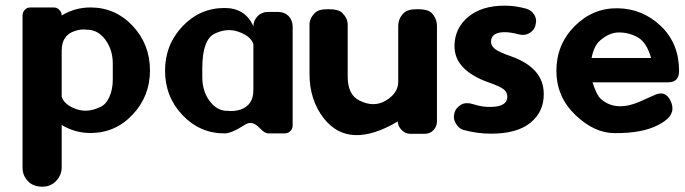

<svg xmlns="http://www.w3.org/2000/svg" viewBox="-20 -476 2460 690"><path d="M385.3 -189Q385.3 -189 385.3 -247.6Q385.3 -297.4 358.6 -333.3Q332 -369.1 293.5 -369.1Q271 -372.6 248 -364.3Q201.7 -349.1 201.7 -293.9Q201.7 -293.9 201.7 -128.4Q210.4 -100.1 252.4 -84.5Q294.4 -69.3 338.9 -90.8Q360.4 -99.6 373 -127.4Q385.3 -155.3 385.3 -189ZM305.2 2Q249.5 2 201.7 -26.9Q201.7 -26.9 201.7 125.5Q201.7 153.8 180.7 175.3Q160.6 195.3 132.3 194.8Q132.3 194.8 130.4 194.8Q99.6 194.8 80.6 175.3Q61 155.8 61 125.5Q61 125.5 61 -420.4Q61 -431.6 68.8 -440.4Q76.7 -449.2 89.4 -449.2Q89.4 -449.2 173.3 -449.2Q185.5 -449.2 193.8 -439.9Q202.1 -430.7 201.7 -420.4Q249.5 -449.2 305.2 -449.2Q394.5 -449.2 456.5 -383.3Q518.6 -317.4 519 -223.6Q519 -129.9 456.5 -64Q394.5 2 305.2 2Z M707 -231Q707 -231 707 -198.7Q707 -147.9 733.9 -112.3Q760.7 -76.7 798.8 -77.6Q821.3 -75.2 844.2 -82Q890.6 -98.1 890.6 -152.3Q890.6 -152.3 890.6 -317.4Q881.8 -345.2 839.8 -360.8Q797.9 -377 752.4 -355.5Q707 -334.5 707 -231ZM635.7 -62.5Q573.2 -128.4 573.2 -221.9Q573.2 -315.4 635.7 -381.3Q698.2 -447.3 787.1 -447.3Q861.8 -447.3 890.6 -381.3Q890.6 -402.8 906.7 -418.9Q920.9 -433.1 942.4 -433.1Q942.4 -433.1 980 -433.1Q1001.5 -433.1 1016.6 -418.9Q1031.7 -402.8 1031.7 -381.3Q1031.7 -381.3 1031.7 -24.9Q1031.7 -12.2 1022.9 -4.4Q1014.6 3.4 1002.9 3.4Q1002.9 3.4 944.3 3.4Q931.6 3.4 915 -14.2Q898.4 -31.7 885.3 -33.7Q872.1 -35.6 860.4 -27.8Q812 3.4 787.1 3.4Q698.2 3.4 635.7 -62.5Z M1092.3 -210.4Q1092.3 -210.4 1092.3 -387.7Q1092.3 -410.2 1111.8 -429.7Q1125.5 -443.4 1160.2 -442.9Q1160.2 -442.9 1161.6 -442.9Q1196.3 -442.9 1210 -429.7Q1229.5 -410.2 1229.5 -387.7Q1229.5 -387.7 1229.5 -200.7Q1229.5 -134.8 1272.5 -114.3Q1324.2 -88.9 1366.7 -114.7Q1409.2 -140.1 1411.1 -178.7Q1411.1 -178.7 1411.1 -179.2V-381.3Q1411.1 -410.2 1431.6 -429.7Q1445.8 -443.4 1481 -442.9Q1481 -442.9 1482.4 -442.9Q1517.1 -442.9 1530.8 -429.7Q1550.3 -410.2 1550.3 -381.3Q1550.3 -381.3 1550.3 -39.6Q1550.3 -21.5 1537.8 -8.3Q1525.4 4.9 1505.9 4.9Q1505.9 4.9 1454.1 4.9Q1436.5 4.9 1422.9 -9.3Q1409.2 -23.9 1409.7 -39.6Q1234.4 64 1144 -50.3Q1092.3 -116.2 1092.3 -210.4Z M1612.8 -69.3Q1617.2 -87.9 1636.7 -99.6Q1654.3 -110.4 1684.1 -100.6Q1713.9 -90.8 1744.6 -91.8Q1803.2 -92.8 1803.2 -128.4Q1803.2 -144.5 1790.5 -154.8Q1777.8 -165 1739.3 -178.7Q1612.3 -222.7 1613.3 -311.5Q1614.3 -375.5 1663.1 -415.5Q1711.4 -455.6 1792.5 -455.6Q1830.6 -456.1 1871.1 -444.8Q1889.2 -439.9 1899.9 -423.3Q1910.2 -406.7 1904.8 -387.7V-387.2Q1901.4 -368.7 1883.3 -357.4Q1865.2 -346.7 1842.3 -353Q1818.8 -359.4 1796.9 -360.4Q1744.6 -361.3 1744.6 -325.7Q1744.6 -311 1759.8 -299.3Q1774.9 -288.1 1815.9 -273.9Q1933.6 -232.4 1934.1 -139.2Q1935.1 -75.2 1886.7 -35.2Q1838.4 4.4 1744.6 4.4Q1695.3 4.4 1646.5 -8.8Q1629.4 -13.2 1618.2 -32.2Q1607.4 -49.8 1612.8 -67.9Z M2204.1 -359.4Q2169.4 -359.4 2135.7 -329.6Q2114.3 -310.5 2106 -267.6Q2106 -267.6 2319.8 -267.6Q2303.7 -324.2 2272 -341.8Q2240.2 -359.4 2204.1 -359.4ZM2420.4 -221.7Q2420.4 -221.7 2420.4 -221.2Q2420.4 -180.2 2381.3 -180.2Q2381.3 -180.2 2109.4 -180.2Q2123.5 -135.7 2138.2 -121.6Q2192.4 -71.8 2282.7 -112.3Q2282.7 -112.3 2333 -134.8Q2365.7 -149.4 2383.3 -124.5Q2400.9 -99.6 2395 -73.2Q2395 -73.2 2394 -72.8Q2389.2 -50.8 2349.1 -28.8Q2291 3.4 2189 2.4Q2115.7 2.4 2047.4 -63Q1979.5 -128.4 1979.5 -221.9Q1979.5 -315.4 2044.9 -381.8Q2110.8 -447.8 2200.2 -446.3Q2289.6 -444.8 2355 -382.3Q2420.4 -319.8 2420.4 -221.7Z"/></svg>

Font: Dyuthi
Style: Regular
Weight: 400
Designer: Hiran Venugopalan, Hussain K H and Suresh P for Sawthanthra Malayalam Computing (SMC)
Version: Version 3.0.0+20221109